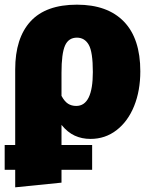

<svg xmlns="http://www.w3.org/2000/svg" viewBox="-35 -574 642 821"><path d="M228 -40V46H359V152H228V207L30 227V152H-15V46H30V-277Q30 -411 95.5 -482.5Q161 -554 294 -554Q425 -554 495 -481.5Q565 -409 565 -269Q565 -186 538.5 -120.5Q512 -55 463.5 -17.5Q415 20 352 20Q315 20 284.5 6Q254 -8 228 -40ZM228 -263V-164Q241 -140 256 -130.5Q271 -121 291 -121Q362 -121 362 -266Q362 -352 344.5 -382.5Q327 -413 294 -413Q258 -413 243 -379Q228 -345 228 -263Z"/></svg>

Font: FiraGO Heavy
Style: Regular
Weight: 900
Designer: bBox Type
Foundry: bBox Type GmbH
Version: Version 1.001